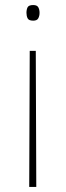

<svg xmlns="http://www.w3.org/2000/svg" viewBox="-20 -556 263 762"><path d="M137 -505Q137 -493 132 -483.5Q127 -474 112 -474Q94 -474 89.5 -483.5Q85 -493 85 -505Q85 -518 89.5 -527Q94 -536 112 -536Q127 -536 132 -527Q137 -518 137 -505ZM98 -354H122L124 186H96Z"/></svg>

Font: Noto Sans Thaana Thin
Style: Regular
Weight: 100
Designer: David Williams
Foundry: Google Inc.
Version: Version 3.001; ttfautohint (v1.8.4.7-5d5b)